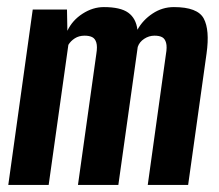

<svg xmlns="http://www.w3.org/2000/svg" viewBox="-20 -522 617 542"><path d="M3.4 0 72.4 -495H169.1L170.2 -435.1Q184.2 -464.8 213.2 -483.4Q242.1 -502 273.1 -502Q320 -502 342 -486.2Q364 -470.3 368 -438Q383.3 -465.7 410.8 -483.8Q438.2 -502 470.8 -502Q537.7 -502 555.1 -469.8Q572.4 -437.6 563.1 -371L511.1 0H397.1L448.4 -368.8Q452 -389.3 448.9 -400.9Q445.8 -412.5 437.9 -416.9Q430 -421.3 416 -421.3Q400.5 -421.3 387 -412.4Q373.4 -403.5 368.8 -389.4L314.1 0H200.1L252 -370.4Q255.3 -390.5 251.9 -401.8Q248.5 -413.1 240.2 -417.2Q232 -421.3 218.7 -421.3Q202.9 -421.3 191.2 -413.8Q179.5 -406.3 173 -395.4L117.4 0Z"/></svg>

Font: Alumni Sans SC Thin
Style: Italic
Weight: 100
Italic angle: -8°
Designer: Robert E. Leuschke
Foundry: Robert E. Leuschke
Version: Version 1.016